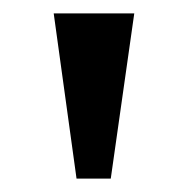

<svg xmlns="http://www.w3.org/2000/svg" viewBox="-20 -734 279 286"><path d="M94 -468H145L180 -714H60Z"/></svg>

Font: Noto Serif Thai Medium
Style: Regular
Weight: 500
Designer: Monotype Design Team
Foundry: Monotype Imaging Inc.
Version: Version 1.901;PS 001.901;hotconv 1.0.88;makeotf.lib2.5.64775